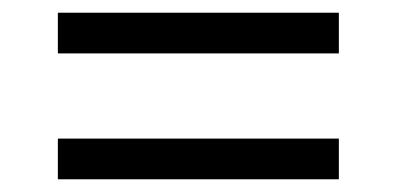

<svg xmlns="http://www.w3.org/2000/svg" viewBox="-20 -468 625 302"><path d="M513 -448V-384H71V-448ZM71 -186V-250H513V-186Z"/></svg>

Font: Nacelle
Style: Regular
Weight: 400
Designer: Sora Sagano
Foundry: Sora Sagano
Version: Version 1.000;FEAKit 1.0